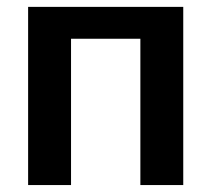

<svg xmlns="http://www.w3.org/2000/svg" viewBox="-20 -533 609 553"><path d="M507.8 -513.2V0H384.3V-421.4H184.6V0H61V-513.2Z"/></svg>

Font: Lato-SemiBold
Style: Bold
Weight: 500
Designer: Lukasz Dziedzic with Adam Twardoch and Botio Nikoltchev
Foundry: tyPoland Lukasz Dziedzic
Version: ""